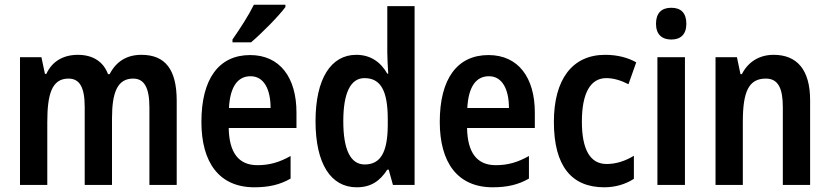

<svg xmlns="http://www.w3.org/2000/svg" viewBox="-20 -786 3526 816"><path d="M581 -553C519 -553 474 -525 446 -471H439C421 -520 379 -553 311 -553C249 -553 201 -525 177 -472H171L156 -543H65V0H181V-267C181 -385 200 -452 271 -452C318 -452 340 -416 340 -331V0H456V-283C456 -395 480 -452 546 -452C592 -452 615 -415 615 -330V0H731V-358C731 -491 682 -553 581 -553Z M1193 -756V-766H1059C1037 -721 1002 -667 968 -618V-606H1047C1093 -645 1165 -718 1193 -756ZM1043 -552C911 -552 836 -452 836 -268C836 -96 911 10 1061 10C1122 10 1170 -1 1215 -27V-123C1167 -96 1125 -84 1074 -84C994 -84 954 -137 952 -242H1240V-308C1240 -456 1170 -552 1043 -552ZM1045 -462C1102 -462 1130 -406 1130 -327H953C958 -419 991 -462 1045 -462Z M1496 10C1557 10 1595 -17 1626 -65H1632L1650 0H1742V-760H1626V-563C1626 -539 1628 -506 1630 -473H1626C1597 -524 1553 -553 1494 -553C1387 -553 1321 -452 1321 -271C1321 -90 1386 10 1496 10ZM1530 -87C1470 -87 1439 -149 1439 -271C1439 -389 1469 -454 1529 -454C1600 -454 1628 -397 1628 -279V-252C1627 -140 1598 -87 1530 -87Z M2056 -552C1924 -552 1849 -452 1849 -268C1849 -96 1924 10 2074 10C2135 10 2183 -1 2228 -27V-123C2180 -96 2138 -84 2087 -84C2007 -84 1967 -137 1965 -242H2253V-308C2253 -456 2183 -552 2056 -552ZM2058 -462C2115 -462 2143 -406 2143 -327H1966C1971 -419 2004 -462 2058 -462Z M2548 10C2595 10 2639 -3 2674 -26V-124C2638 -102 2599 -89 2558 -89C2489 -89 2453 -149 2453 -269C2453 -390 2489 -454 2557 -454C2588 -454 2620 -444 2651 -428L2684 -521C2649 -541 2604 -553 2552 -553C2411 -553 2334 -447 2334 -268C2334 -79 2410 10 2548 10Z M2833 -753C2792 -753 2768 -731 2768 -685C2768 -640 2793 -618 2833 -618C2873 -618 2897 -640 2897 -685C2897 -731 2874 -753 2833 -753ZM2891 -543H2774V0H2891Z M3268 -553C3208 -553 3160 -524 3133 -471H3127L3112 -543H3021V0H3137V-268C3137 -397 3162 -452 3235 -452C3287 -452 3307 -411 3307 -331V0H3423V-360C3423 -490 3367 -553 3268 -553Z"/></svg>

Font: Noto Sans Ethiopic Cond SemBd
Style: Regular
Weight: 600
Width: 3
Designer: Monotype Design Team
Foundry: Monotype Imaging Inc.
Version: Version 2.102